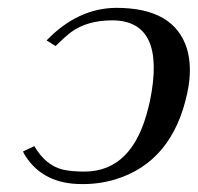

<svg xmlns="http://www.w3.org/2000/svg" viewBox="-20 -459 504 489"><path d="M194.8 -22Q318.4 -22 357.9 -185.1Q359.9 -193.4 361.8 -201.2Q403.8 -406.2 266.6 -407.2Q201.2 -407.2 160.2 -376.5Q143.1 -363.3 121.6 -341.8L98.6 -356Q178.2 -438.5 276.4 -439Q423.8 -439 456.1 -335Q470.7 -286.1 457 -222.2Q419.4 -46.4 273.4 -2Q232.4 10.3 188 9.8Q90.8 9.8 44.9 -61.5Q41 -67.4 38.6 -73.2L67.4 -86.9Q96.2 -37.6 140.6 -26.9Q163.1 -22 194.8 -22Z"/></svg>

Font: Linux Libertine Display Slanted O
Style: Slanted
Weight: 400
Designer: Philipp H. Poll
Foundry: Philipp H. Poll
Version: Version 5.0.9